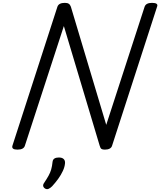

<svg xmlns="http://www.w3.org/2000/svg" viewBox="-20 -1031 1119 1341"><path d="M102 14Q58 14 67 -14L381 -984Q386 -998 399 -1004.5Q412 -1011 433 -1011Q451 -1011 460.5 -1004.5Q470 -998 475 -984L722 -159L990 -984Q995 -998 1008 -1004.5Q1021 -1011 1042 -1011Q1088 -1011 1077 -984L763 -14Q759 0 746 7Q733 14 712 14Q696 14 688.5 9Q681 4 676 -14L426 -849L154 -14Q150 0 137 7Q124 14 102 14ZM295 286Q283 278 281.5 267.5Q280 257 289 245Q307 218 319 196.5Q331 175 337.5 152.5Q344 130 347 100Q349 83 360.5 76Q372 69 391 69Q414 69 425 80Q436 91 434 110Q432 135 419 163Q406 191 386.5 218Q367 245 344 270Q331 283 319 288Q307 293 295 286Z"/></svg>

Font: Playwrite CA
Style: Regular
Weight: 400
Designer: Veronika Burian, José Scaglione
Foundry: TypeTogether
Version: Version 1.002